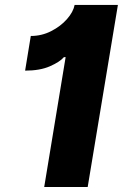

<svg xmlns="http://www.w3.org/2000/svg" viewBox="-20 -747 523 767"><path d="M451 -727.3 330.3 0H156.6L242.2 -518.8H235.4Q219.1 -499.6 179.3 -482.2Q139.6 -464.8 80.3 -464.8L103 -603.3Q146.7 -603.3 184.5 -622.7Q222.3 -642 247.5 -670.6Q272.7 -699.2 278.1 -727.3Z"/></svg>

Font: Inter UI Extra Bold
Style: Italic
Weight: 800
Italic angle: 9.39999°
Designer: Rasmus Andersson
Foundry: rsms
Version: 3.2;8d6f07862